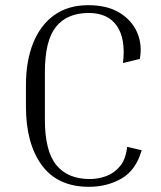

<svg xmlns="http://www.w3.org/2000/svg" viewBox="-20 -710 619 740"><path d="M323 10Q202 10 141 -73.5Q80 -157 80 -299V-382Q80 -475 108 -544.5Q136 -614 189.5 -652Q243 -690 320 -690Q394 -690 441.5 -660.5Q489 -631 509 -584Q529 -537 519 -483L454 -467Q465 -560 430.5 -610Q396 -660 322 -660Q239 -660 196 -607Q153 -554 153 -432V-249Q153 -128 197 -74Q241 -20 326 -20Q359 -20 390 -31.5Q421 -43 443 -70Q465 -97 470 -144L526 -131Q504 -54 448.5 -22Q393 10 323 10Z"/></svg>

Font: Inria Serif Light
Style: Regular
Weight: 300
Designer: Black Foundry Team
Foundry: Black Foundry
Version: Version 1.000; ttfautohint (v1.8.3)